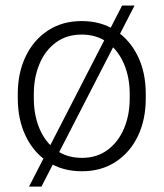

<svg xmlns="http://www.w3.org/2000/svg" viewBox="-20 -615 597 701"><path d="M279.3 10.3Q208 10.3 155.5 -23.7Q103 -57.6 74 -117.9Q44.9 -178.2 44.9 -255.9V-272Q44.9 -349.6 74 -409.7Q103 -469.7 155.5 -503.9Q208 -538.1 278.3 -538.1Q349.1 -538.1 401.6 -503.9Q454.1 -469.7 483.2 -409.9Q512.2 -350.1 512.2 -272V-255.9Q512.2 -177.7 483.2 -117.7Q454.1 -57.6 401.6 -23.7Q349.1 10.3 279.3 10.3ZM279.3 -38.6Q333.5 -38.6 372.6 -67.4Q411.6 -96.2 432.6 -145.5Q453.6 -194.8 453.6 -255.9V-272Q453.6 -332.5 432.6 -381.8Q411.6 -431.2 372.3 -460Q333 -488.8 278.3 -488.8Q223.6 -488.8 184.3 -460Q145 -431.2 124.3 -381.8Q103.5 -332.5 103.5 -272V-255.9Q103.5 -194.3 124.3 -145.3Q145 -96.2 184.3 -67.4Q223.6 -38.6 279.3 -38.6ZM85.9 66.4 425.8 -594.7H471.2L131.3 66.4Z"/></svg>

Font: Roboto Slab LO Light
Style: Regular
Weight: 300
Designer: Google
Version: Version 2.000